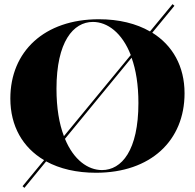

<svg xmlns="http://www.w3.org/2000/svg" viewBox="-20 -820 942 928"><path d="M444 15C709 15 872 -141 872 -369C872 -500 814 -601 716 -662L823 -792L814 -800L705 -668C639 -706 555 -727 458 -727C194 -727 30 -571 30 -344C30 -210 90 -107 193 -46L89 80L98 88L203 -40C269 -4 350 15 444 15ZM253 -391C253 -618 334 -714 429 -714C499 -714 570 -662 612 -554L289 -162C266 -222 253 -298 253 -391ZM294 -149 616 -541C637 -483 649 -410 649 -322C649 -93 568 2 473 2C405 2 336 -47 294 -149Z"/></svg>

Font: Nyght Serif Dark
Style: Regular
Weight: 800
Designer: Maksym Kobuzan
Version: Version 0.410;Glyphs 3.1.2 (3151)